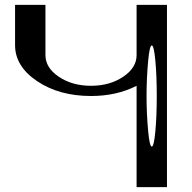

<svg xmlns="http://www.w3.org/2000/svg" viewBox="-20 -770 790 790"><path d="M589.8 -521.5Q583 -449.2 583 -375Q583 -300.8 589.8 -228.5Q595.7 -167 604.5 -167Q613.3 -167 619.1 -228.5Q625 -290 625 -375Q625 -460 619.1 -521.5Q613.3 -583 604.5 -583Q595.7 -583 589.8 -521.5ZM667 0H542V-417Q460 -375 354.5 -375Q223.6 -375 132.8 -436Q42 -497.1 42 -584V-750H167V-543Q167 -491.2 222.2 -454.1Q277.3 -417 354.5 -417Q431.6 -417 486.8 -454.1Q542 -491.2 542 -543V-750H667Z"/></svg>

Font: okolaksMetalik
Style: bold
Weight: 700
Width: 7
Version: Version 0.6